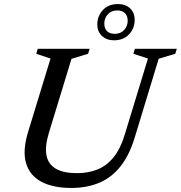

<svg xmlns="http://www.w3.org/2000/svg" viewBox="-20 -917 893 948"><path d="M221.5 -261.5Q201 -194.5 209.5 -150.2Q218 -106 255.8 -84Q293.5 -62 360.5 -62Q415.5 -62 460.8 -80Q506 -98 540.2 -139.8Q574.5 -181.5 596 -252.5L710.5 -628L638.5 -651.5L646 -676H853L845.5 -651.5L763.5 -627L645 -237.5Q618.5 -150 574.5 -95Q530.5 -40 469.8 -14.5Q409 11 331.5 11Q241.5 11 184 -19.8Q126.5 -50.5 108.5 -112Q90.5 -173.5 119 -266.5L229.5 -628L159 -651.5L166.5 -676H422.5L415 -651.5L333 -626.5ZM562.5 -897Q599.5 -897 622.2 -875.8Q645 -854.5 645 -818.5Q645 -777.5 617.5 -747.8Q590 -718 543 -718Q506.5 -718 483.5 -739.5Q460.5 -761 460.5 -796.5Q460.5 -838 488 -867.5Q515.5 -897 562.5 -897ZM546 -750Q576 -750 593.2 -769.2Q610.5 -788.5 610.5 -814.5Q610.5 -839 596.8 -852.2Q583 -865.5 559.5 -865.5Q529.5 -865.5 512.2 -846.2Q495 -827 495 -800.5Q495 -776.5 508.5 -763.2Q522 -750 546 -750Z"/></svg>

Font: Newsreader 16pt Medium
Style: Italic
Weight: 500
Italic angle: -17°
Designer: Hugues Gentile
Foundry: Production Type
Version: Version 1.003